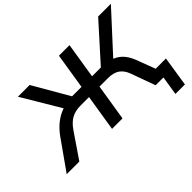

<svg xmlns="http://www.w3.org/2000/svg" viewBox="-185 -1031 1516 1516"><g transform="rotate(-45 573.0 -273.0)"><path d="M1028 159 1053 0H1000L1014 -92H1173L1134 159ZM-27 0 149 -249Q181 -293 217.5 -324Q254 -355 296 -374Q338 -393 389 -399L335 -366L133 -705H264L448 -387L428 -405H543L591 -705H709L661 -405H779L743 -387L1029 -705H1171L860 -366L817 -399Q865 -393 899.5 -374Q934 -355 958 -324Q982 -293 999 -249L1093 0H966L892 -204Q873 -256 837 -281Q801 -306 738 -306H645L596 0H479L528 -306H435Q374 -306 332 -282.5Q290 -259 253 -204L114 0Z"/></g></svg>

Font: Nunito Sans 7pt SemiExpanded SemiBold
Style: Italic
Weight: 600
Width: 6
Italic angle: -9°
Designer: Vernon Adams
Foundry: Vernon Adams
Version: Version 3.101;gftools[0.9.27]